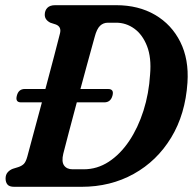

<svg xmlns="http://www.w3.org/2000/svg" viewBox="-20 -720 743 740"><path d="M1.5 -32Q1.5 -46.5 9.5 -55.8Q17.5 -65 29.5 -69.5L50.5 -76Q64 -80.5 71.8 -88.2Q79.5 -96 85 -115.5Q91.5 -139.5 107.2 -198.2Q123 -257 141.5 -325.5H61Q38 -325.5 45 -351.5Q51.5 -377 75.5 -377H155Q173 -445 188.8 -504.5Q204.5 -564 211 -590.5Q218 -616.5 195.5 -625.5L174 -632.5Q152.5 -643.5 152.5 -663Q152.5 -679.5 162.5 -689.8Q172.5 -700 192.5 -700H428Q513.5 -700 577.5 -662.8Q641.5 -625.5 675 -558.2Q708.5 -491 702.5 -401.5Q694.5 -280 639.8 -189.8Q585 -99.5 495.5 -49.8Q406 0 294 0H35Q16 0 8.8 -8.8Q1.5 -17.5 1.5 -32ZM302.5 -67.5Q354.5 -67.5 399 -96.5Q443.5 -125.5 477.8 -176.5Q512 -227.5 533 -293.5Q554 -359.5 558.5 -433.5Q564 -497.5 546.8 -542Q529.5 -586.5 497.8 -609.5Q466 -632.5 427.5 -632.5H396Q378 -632.5 365.5 -620.5Q353 -608.5 345 -578Q342 -567.5 333.8 -537.5Q325.5 -507.5 314 -465.5Q302.5 -423.5 290 -377H396.5Q420.5 -377 413.5 -351.5Q406.5 -325.5 382 -325.5H276Q259 -262 244.5 -207Q230 -152 224 -128Q216.5 -97 227 -82.2Q237.5 -67.5 260 -67.5Z"/></svg>

Font: Fraunces 144pt SuperSoft SemiBold
Style: Italic
Weight: 600
Italic angle: -16°
Version: Version 1.000;[b76b70a41]